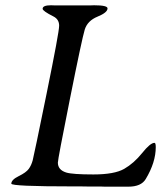

<svg xmlns="http://www.w3.org/2000/svg" viewBox="-20 -700 632 721"><path d="M560.1 -163.6Q564.9 -163.6 564.9 -147.5Q564.9 -90.3 527.3 -27.8Q510.3 1 461.9 1H374L359.4 0.5H314.5L283.7 0H253.4Q22.5 0 22.5 -10.3Q22.5 -24.9 50.3 -38.6Q78.1 -52.2 87.9 -65.7Q97.7 -79.1 102.8 -98.1Q107.9 -117.2 155 -348.4Q202.1 -579.6 202.1 -603.5Q202.1 -627.4 180.7 -638.2Q140.1 -658.7 140.1 -667Q140.1 -680.2 171.4 -680.2L186 -679.7H318.8L333.5 -680.2Q383.8 -680.2 383.8 -668.5Q383.8 -652.8 346.2 -637.5Q308.6 -622.1 298.3 -589.1Q288.1 -556.2 242.7 -329.1Q197.3 -102.1 197.3 -89.4Q197.3 -62 228.5 -52.2Q252 -44.9 330.8 -44.9Q409.7 -44.9 446.3 -65.9Q482.9 -86.9 513.7 -125.2Q544.4 -163.6 560.1 -163.6Z"/></svg>

Font: Averia Serif Libre Light
Style: Italic
Weight: 300
Italic angle: -8.5°
Version: Version 1.002